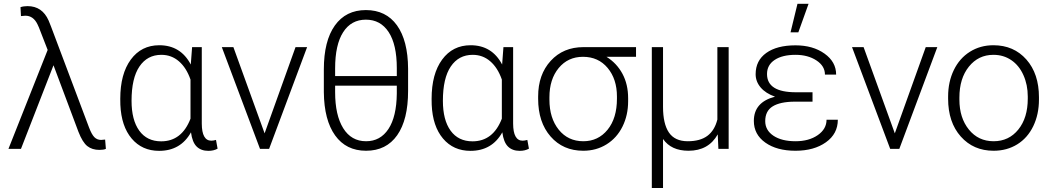

<svg xmlns="http://www.w3.org/2000/svg" viewBox="-20 -773 5459 997"><path d="M123 -741.2Q199.2 -741.2 232.4 -666.5L245.1 -634.8L442.4 -110.8Q456.1 -74.7 470.2 -60.5Q484.4 -46.4 504.9 -46.4L525.9 -48.3L529.8 0Q518.1 5.4 496.6 5.4Q458.5 5.4 433.6 -14.2Q408.7 -33.7 387.2 -88.9L257.8 -434.1L88.9 0H23.9L227.5 -513.7L182.1 -630.4L174.8 -646.5Q153.3 -691.4 111.8 -691.4L88.9 -689.5L86.4 -735.8Q102.5 -741.2 123 -741.2Z M1027.8 -528.3V-130.9Q1028.3 -42.5 1077.1 -42.5Q1087.4 -42.5 1101.6 -46.4L1109.9 -1Q1089.8 10.3 1062 10.3Q1023.9 10.3 1001.2 -12Q978.5 -34.2 971.7 -85.9Q918 10.3 806.2 10.3Q717.8 10.3 663.8 -53.5Q609.9 -117.2 605 -229L604.5 -259.8Q604.5 -389.2 659.2 -463.6Q713.9 -538.1 807.1 -538.1Q918 -538.1 970.7 -438L977.5 -528.3ZM663.1 -249.5Q663.1 -149.9 703.1 -94.5Q743.2 -39.1 816.9 -39.1Q923.8 -39.1 969.2 -156.7V-359.9Q947.8 -421.4 908.9 -454.8Q870.1 -488.3 817.9 -488.3Q745.1 -488.3 704.1 -427.7Q663.1 -367.2 663.1 -249.5Z M1354 -80.6 1514.6 -528.3H1574.7L1377.4 0H1330.1L1131.8 -528.3H1191.9Z M2099.1 -300.8Q2099.1 -151.4 2042.5 -70.8Q1985.8 9.8 1880.9 9.8Q1777.3 9.8 1720.2 -69.8Q1663.1 -149.4 1661.6 -294.4V-412.1Q1661.6 -560.5 1718.8 -640.6Q1775.9 -720.7 1879.9 -720.7Q1984.4 -720.7 2041.3 -641.6Q2098.1 -562.5 2099.1 -416.5ZM1720.2 -377.9H2040.5V-419.4Q2040.5 -541.5 1998.3 -606.2Q1956.1 -670.9 1879.9 -670.9Q1803.7 -670.9 1762 -606Q1720.2 -541 1720.2 -417.5ZM2040.5 -328.1H1720.2V-294.4Q1720.2 -174.8 1762.2 -107.2Q1804.2 -39.6 1880.9 -39.6Q1955.1 -39.6 1997.1 -103.3Q2039.1 -167 2040.5 -287.1Z M2644.5 -528.3V-130.9Q2645 -42.5 2693.8 -42.5Q2704.1 -42.5 2718.3 -46.4L2726.6 -1Q2706.5 10.3 2678.7 10.3Q2640.6 10.3 2617.9 -12Q2595.2 -34.2 2588.4 -85.9Q2534.7 10.3 2422.9 10.3Q2334.5 10.3 2280.5 -53.5Q2226.6 -117.2 2221.7 -229L2221.2 -259.8Q2221.2 -389.2 2275.9 -463.6Q2330.6 -538.1 2423.8 -538.1Q2534.7 -538.1 2587.4 -438L2594.2 -528.3ZM2279.8 -249.5Q2279.8 -149.9 2319.8 -94.5Q2359.9 -39.1 2433.6 -39.1Q2540.5 -39.1 2585.9 -156.7V-359.9Q2564.5 -421.4 2525.6 -454.8Q2486.8 -488.3 2434.6 -488.3Q2361.8 -488.3 2320.8 -427.7Q2279.8 -367.2 2279.8 -249.5Z M3282.7 -478H3129.4Q3182.6 -444.8 3212.2 -389.9Q3241.7 -335 3241.7 -263.2V-247.1Q3241.7 -174.8 3212.4 -115.7Q3183.1 -56.6 3129.6 -23.4Q3076.2 9.8 3008.8 9.8Q2903.8 9.8 2839.1 -64.2Q2774.4 -138.2 2774.4 -260.3V-272Q2774.4 -385.7 2839.6 -457Q2904.8 -528.3 3009.8 -528.3H3282.7ZM2833 -255.9Q2833 -159.7 2881.3 -99.6Q2929.7 -39.6 3008.8 -39.6Q3086.4 -39.6 3135 -99.4Q3183.6 -159.2 3183.6 -260.7V-272Q3183.6 -362.3 3135.3 -420.2Q3086.9 -478 3007.3 -478Q2929.2 -478 2881.1 -419.7Q2833 -361.3 2833 -268.1Z M3422.9 -528.3V-217.8Q3422.9 -129.9 3453.6 -84.7Q3484.4 -39.6 3551.3 -39.6Q3615.7 -39.6 3653.3 -67.6Q3690.9 -95.7 3705.1 -152.3V-528.3H3763.7V0H3710.4L3707 -75.2Q3659.2 9.8 3555.2 9.8Q3465.3 9.8 3422.9 -51.3V203.1H3364.7V-528.3Z M3894.5 -145Q3894.5 -242.7 4004.4 -271Q3956.1 -288.1 3929.9 -318.8Q3903.8 -349.6 3903.8 -387.7Q3903.8 -458.5 3959 -498Q4014.2 -537.6 4110.8 -537.6Q4201.2 -537.6 4261.5 -494.6Q4321.8 -451.7 4321.8 -385.7H4263.7Q4263.7 -430.2 4219.5 -459.2Q4175.3 -488.3 4110.8 -488.3Q4042.5 -488.3 4002.7 -461.9Q3962.9 -435.5 3962.9 -388.7Q3962.9 -293.9 4112.8 -293.9H4199.2V-245.1H4105.5Q4031.2 -244.6 3992.4 -220.7Q3953.6 -196.8 3953.6 -144Q3953.6 -96.7 3996.3 -68.1Q4039.1 -39.6 4110.8 -39.6Q4180.7 -39.6 4226.3 -71.3Q4272 -103 4272 -151.4H4330.6Q4330.6 -78.1 4268.8 -34.2Q4207 9.8 4110.8 9.8Q4013.7 9.8 3954.1 -32.5Q3894.5 -74.7 3894.5 -145ZM4121.1 -753.4H4178.7L4125.5 -605H4085Z M4626.5 -80.6 4787.1 -528.3H4847.2L4649.9 0H4602.5L4404.3 -528.3H4464.4Z M4903.3 -272Q4903.3 -348.1 4932.9 -409.2Q4962.4 -470.2 5016.4 -504.2Q5070.3 -538.1 5138.7 -538.1Q5244.1 -538.1 5309.6 -464.1Q5375 -390.1 5375 -268.1V-255.9Q5375 -179.2 5345.5 -117.9Q5315.9 -56.6 5262.2 -23.4Q5208.5 9.8 5139.6 9.8Q5034.7 9.8 4969 -64.2Q4903.3 -138.2 4903.3 -260.3ZM4961.9 -255.9Q4961.9 -161.1 5011 -100.3Q5060.1 -39.6 5139.6 -39.6Q5218.8 -39.6 5267.8 -100.3Q5316.9 -161.1 5316.9 -260.7V-272Q5316.9 -332.5 5294.4 -382.8Q5272 -433.1 5231.4 -460.7Q5190.9 -488.3 5138.7 -488.3Q5060.5 -488.3 5011.2 -427Q4961.9 -365.7 4961.9 -266.6Z"/></svg>

Font: RobotoInd Light
Style: Regular
Weight: 300
Designer: Google
Version: Version 2.001151; 2014